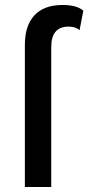

<svg xmlns="http://www.w3.org/2000/svg" viewBox="-20 -752 355 772"><path d="M80 0V-572Q80 -649 118.5 -690.5Q157 -732 232 -732Q289 -732 315 -709L300 -631Q283 -645 256 -645Q186 -645 186 -563V0Z"/></svg>

Font: Elaine Sans Medium
Style: Regular
Weight: 500
Designer: Wei Huang
Foundry: Wei Huang
Version: Version 2.001;December 24, 2019;FontCreator 12.0.0.2547 64-b